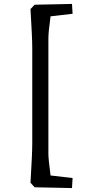

<svg xmlns="http://www.w3.org/2000/svg" viewBox="-20 -849 474 976"><path d="M156 103 135 80Q144 -69 144 -120V-604Q144 -655 135 -803L156 -825L346 -829L349 -779L237 -766Q226 -685 226 -656V-66Q226 -41 237 43L349 56L346 107Z"/></svg>

Font: Andada Pro SemiBold
Style: Regular
Weight: 600
Designer: Carolina Giovagnoli
Foundry: Huerta Tipografica
Version: Version 3.005